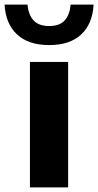

<svg xmlns="http://www.w3.org/2000/svg" viewBox="-66 -817 428 837"><path d="M64.5 0V-547H231V0ZM148.5 -620.5Q58 -620.5 8.2 -667Q-41.5 -713.5 -46 -797H54Q58 -752 80.5 -727.8Q103 -703.5 148.5 -703.5Q193.5 -703.5 215.8 -727.8Q238 -752 242 -797H342Q337.5 -713 288 -666.8Q238.5 -620.5 148.5 -620.5Z"/></svg>

Font: Encode Sans SemiExpanded SemiExpanded
Style: Bold
Weight: 700
Width: 6
Designer: Multiple Designers
Foundry: Impallari Type
Version: Version 3.000; ttfautohint (v1.8.3) -l 8 -r 50 -G 200 -x 14 